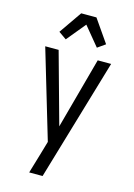

<svg xmlns="http://www.w3.org/2000/svg" viewBox="-142 -833 784 1120"><g transform="rotate(15 250.0 -272.5)"><path d="M151 215Q160 185 169 154.5Q178 124 187 94L210 15L51 -520H132L251 -90L368 -520H449L232 215ZM156 -590 109 -623 204 -760H296L391 -623L344 -590L250 -704Z"/></g></svg>

Font: Iosevka Custom
Style: Regular
Weight: 400
Monospace: yes
Designer: Belleve Invis
Foundry: Belleve Invis
Version: Version 32.5.0; ttfautohint (v1.8.4)